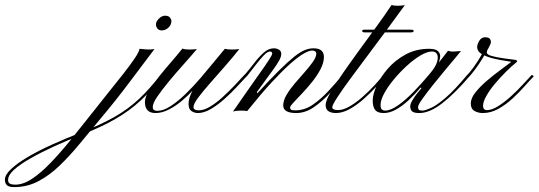

<svg xmlns="http://www.w3.org/2000/svg" viewBox="-499 -461 2197 783"><path d="M-441 302Q-463 302 -471 294Q-479 286 -479 272Q-479 252 -454 228.5Q-429 205 -386 179.5Q-343 154 -287.5 129Q-232 104 -171 80Q-89 48 -32.5 16Q24 -16 68 -57.5Q112 -99 156 -156L163 -150Q119 -92 74 -50.5Q29 -9 -28 24Q-85 57 -167 89Q-226 112 -279.5 136.5Q-333 161 -375 185Q-417 209 -441.5 231Q-466 253 -466 273Q-466 284 -458.5 288Q-451 292 -437 292Q-404 292 -368 268Q-332 244 -293 203.5Q-254 163 -213.5 113Q-173 63 -133 12Q-97 -34 -61.5 -78Q-26 -122 3.5 -159.5Q33 -197 51 -224Q69 -251 70 -262Q78 -261 96.5 -259.5Q115 -258 131 -261Q92 -210 33.5 -131.5Q-25 -53 -95 30Q-135 78 -174.5 126Q-214 174 -255.5 214Q-297 254 -342.5 278Q-388 302 -441 302ZM161 -337Q149 -337 143 -344.5Q137 -352 137 -362Q137 -373 149 -385Q161 -397 174 -397Q188 -397 194 -389.5Q200 -382 200 -375Q200 -360 188 -348.5Q176 -337 161 -337Z M245 -263Q254 -259 272.5 -259Q291 -259 304 -261Q279 -231 248 -196.5Q217 -162 189 -128Q161 -94 142.5 -67Q124 -40 124 -25Q124 -15 129.5 -12Q135 -9 143 -9Q167 -9 196.5 -28Q226 -47 257.5 -77.5Q289 -108 319 -143Q349 -178 374.5 -209.5Q400 -241 418 -262Q428 -259 446 -259Q464 -259 477 -261Q451 -228 419 -191.5Q387 -155 357.5 -121.5Q328 -88 309 -62.5Q290 -37 290 -24Q290 -18 295.5 -14.5Q301 -11 311 -11Q333 -11 358.5 -26.5Q384 -42 409.5 -65.5Q435 -89 458.5 -113.5Q482 -138 499 -157L507 -150Q491 -133 467.5 -107.5Q444 -82 416.5 -57.5Q389 -33 361 -16.5Q333 0 308 0Q294 0 282 -8Q270 -16 270 -37Q270 -56 279 -76.5Q288 -97 298 -112.5Q308 -128 310 -131L317 -128Q308 -115 288.5 -93.5Q269 -72 243.5 -50.5Q218 -29 190 -14.5Q162 0 135 0Q92 0 92 -45Q92 -64 108 -90.5Q124 -117 148.5 -147.5Q173 -178 199 -208Q225 -238 245 -263Z M709 0Q656 0 656 -31Q656 -51 669.5 -74Q683 -97 703 -120.5Q723 -144 743.5 -167Q764 -190 777.5 -209.5Q791 -229 791 -243Q791 -248 786.5 -251.5Q782 -255 774 -255Q762 -255 740.5 -243Q719 -231 686.5 -202.5Q654 -174 610 -126.5Q566 -79 509 -8Q500 -10 482 -10Q464 -10 451 -6Q480 -48 508 -88Q536 -128 559.5 -161Q583 -194 597 -215.5Q611 -237 611 -242Q611 -251 602 -251Q592 -251 577 -235.5Q562 -220 544 -196.5Q526 -173 507 -149L498 -155Q518 -178 537 -203Q556 -228 576 -246Q596 -264 618 -264Q629 -264 638.5 -258.5Q648 -253 648 -241Q648 -230 639.5 -214.5Q631 -199 617 -179.5Q603 -160 585.5 -136.5Q568 -113 549 -86L550 -80Q603 -138 639.5 -174Q676 -210 700.5 -229.5Q725 -249 743.5 -256.5Q762 -264 779 -264Q802 -264 812 -254.5Q822 -245 822 -229Q822 -205 808 -178.5Q794 -152 773.5 -126.5Q753 -101 732.5 -79.5Q712 -58 698 -43Q684 -28 684 -23Q684 -17 687.5 -14Q691 -11 706 -11Q743 -11 776.5 -34Q810 -57 841 -90.5Q872 -124 899 -157L907 -150Q880 -118 848 -83Q816 -48 781 -24Q746 0 709 0Z M1098 -441Q1107 -437 1124.5 -437.5Q1142 -438 1152 -440Q1120 -396 1081 -343Q1042 -290 1002.5 -237.5Q963 -185 929.5 -139.5Q896 -94 876 -63Q856 -32 856 -24Q856 -18 862.5 -15Q869 -12 879 -12Q901 -12 927.5 -27.5Q954 -43 980.5 -66.5Q1007 -90 1029.5 -114.5Q1052 -139 1065 -157L1073 -151Q1059 -133 1036 -108Q1013 -83 985 -58Q957 -33 927.5 -16.5Q898 0 871 0Q852 0 840.5 -7.5Q829 -15 829 -33Q829 -49 848 -82.5Q867 -116 897.5 -160Q928 -204 964 -253.5Q1000 -303 1035.5 -351.5Q1071 -400 1098 -441ZM988 -329Q978 -329 978 -335Q978 -340 988 -340H1178Q1181 -340 1184.5 -339Q1188 -338 1188 -335Q1188 -331 1184.5 -330Q1181 -329 1178 -329Z M1281 -184Q1277 -176 1269.5 -170Q1262 -164 1258.5 -162.5Q1255 -161 1260 -168Q1278 -190 1283.5 -209Q1289 -228 1283.5 -239.5Q1278 -251 1263 -251Q1243 -251 1216 -235Q1189 -219 1160.5 -193Q1132 -167 1107.5 -137.5Q1083 -108 1068 -80.5Q1053 -53 1053 -33Q1053 -18 1059 -14Q1065 -10 1071 -10Q1094 -10 1124.5 -31.5Q1155 -53 1187 -86Q1219 -119 1248 -153.5Q1277 -188 1298.5 -216Q1320 -244 1328 -254Q1339 -250 1354.5 -251Q1370 -252 1381 -253Q1379 -250 1360.5 -228Q1342 -206 1316.5 -175.5Q1291 -145 1265.5 -113Q1240 -81 1223 -57Q1206 -33 1206 -25Q1206 -15 1210.5 -12.5Q1215 -10 1225 -10Q1237 -11 1260 -21.5Q1283 -32 1319 -63Q1355 -94 1406 -155Q1406 -155 1410.5 -152Q1415 -149 1415 -149Q1355 -79 1304 -39.5Q1253 0 1211 0Q1189 0 1181.5 -7Q1174 -14 1174 -27Q1174 -37 1182.5 -51.5Q1191 -66 1202 -80Q1213 -94 1220 -102Q1220 -102 1218 -103Q1216 -104 1216 -104Q1193 -76 1167 -52Q1141 -28 1115.5 -14Q1090 0 1066 0Q1041 0 1031 -12.5Q1021 -25 1021 -51Q1021 -76 1037 -111.5Q1053 -147 1083 -181.5Q1113 -216 1155.5 -239Q1198 -262 1251 -262Q1277 -262 1287 -252.5Q1297 -243 1296 -230Q1295 -217 1290 -204Q1285 -191 1281 -184Z M1406 -140Q1402 -136 1400 -139.5Q1398 -143 1399 -147Q1416 -164 1432.5 -187Q1449 -210 1460.5 -230Q1472 -250 1474 -257Q1476 -257 1480.5 -260Q1485 -263 1489 -262Q1488 -255 1486.5 -249Q1485 -243 1493 -238Q1501 -233 1526 -228Q1551 -223 1602 -217Q1607 -216 1609.5 -213.5Q1612 -211 1606 -206Q1587 -191 1564 -168Q1541 -145 1519.5 -119.5Q1498 -94 1484.5 -70Q1471 -46 1471 -30Q1471 -12 1487 -12Q1507 -12 1532.5 -28Q1558 -44 1584 -67.5Q1610 -91 1632.5 -115.5Q1655 -140 1670 -156L1678 -150Q1664 -136 1642 -111Q1620 -86 1592.5 -60.5Q1565 -35 1534 -17.5Q1503 0 1470 0Q1451 0 1436 -8.5Q1421 -17 1421 -39Q1421 -60 1439 -83Q1457 -106 1484 -129.5Q1511 -153 1540.5 -174.5Q1570 -196 1593 -214L1600 -205Q1590 -209 1565 -212.5Q1540 -216 1513 -222.5Q1486 -229 1466.5 -240Q1447 -251 1447 -270Q1447 -280 1455.5 -294.5Q1464 -309 1479 -309Q1493 -309 1498 -303.5Q1503 -298 1503 -289Q1503 -283 1493 -264.5Q1483 -246 1468 -221.5Q1453 -197 1436.5 -175Q1420 -153 1406 -140Z"/></svg>

Font: Kapakana
Style: Regular
Weight: 400
Designer: Kousuke Nagai
Version: Version 1.002